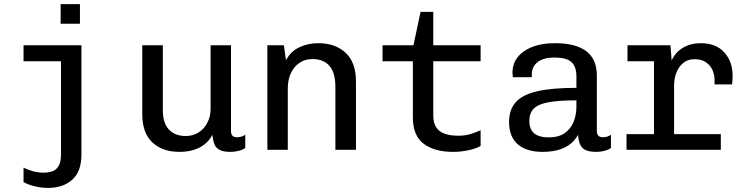

<svg xmlns="http://www.w3.org/2000/svg" viewBox="-20 -732 3640 938"><path d="M215.5 186Q181.5 186 149.4 178.1Q117.2 170.2 95 157.5V87Q113.5 96.8 139.6 104.1Q165.8 111.5 190.8 111.5Q213.2 111.5 233.1 105.8Q253 100 265.5 80.5Q278 61 278 22V-432.8H95V-511H377.8V23.2Q377.8 106 332.9 146Q288 186 215.5 186ZM276.2 -616.2V-711.8H370.5V-616.2Z M856.2 10Q774 10 724.5 -36.1Q675 -82.2 675 -174.5V-511H775.5V-194Q775.5 -130.2 805.4 -98.9Q835.2 -67.5 887.5 -67.5Q923 -67.5 950.4 -85Q977.8 -102.5 993.2 -132.9Q1008.8 -163.2 1008.8 -200.2V-511H1108.5V-92.2Q1108.5 -76.2 1115.9 -68.9Q1123.2 -61.5 1137 -61.5Q1146.5 -61.5 1156.9 -63.8Q1167.2 -66 1178.2 -73.8V-9Q1165.2 0.2 1145.4 5.1Q1125.5 10 1105.5 10Q1070.2 10 1051.8 -0.4Q1033.2 -10.8 1026.6 -29.6Q1020 -48.5 1017.5 -73.2Q1003.2 -46 980.2 -27.6Q957.2 -9.2 926 0.4Q894.8 10 856.2 10Z M1286.2 0V-511H1366.8L1377.2 -437.8Q1400.2 -481 1442.2 -501Q1484.2 -521 1535.2 -521Q1618.5 -521 1668.8 -473.9Q1719 -426.8 1719 -334.5V0H1618.5V-306Q1618.5 -377.5 1589.2 -410.5Q1560 -443.5 1507 -443.5Q1470.2 -443.5 1443 -425Q1415.8 -406.5 1400.9 -374.2Q1386 -342 1386 -299.8V0Z M2193 10Q2102.8 10 2049.9 -29.5Q1997 -69 1997 -159V-432.8H1848.8V-511H2000L2034.5 -674H2096.8V-511H2328V-432.8H2096.8V-167Q2096.8 -132.8 2110.6 -110.8Q2124.5 -88.8 2151.9 -78.9Q2179.2 -69 2220 -69Q2252 -69 2279.6 -77.4Q2307.2 -85.8 2328 -95.8V-19Q2303.8 -5.2 2266.6 2.4Q2229.5 10 2193 10Z M2631 10Q2552 10 2509.5 -27.1Q2467 -64.2 2467 -136Q2467 -195.8 2499.4 -232.5Q2531.8 -269.2 2604.1 -286Q2676.5 -302.8 2796 -302.8V-358.5Q2796 -407.2 2771.2 -429.1Q2746.5 -451 2688.5 -451Q2635.8 -451 2606.9 -428.9Q2578 -406.8 2578 -366.5V-355H2485.5Q2484.2 -370.8 2483.8 -375.9Q2483.2 -381 2483.2 -380.1Q2483.2 -379.2 2483.4 -377Q2483.5 -374.8 2483.5 -376.5Q2483.5 -442.5 2540.4 -481.8Q2597.2 -521 2691.5 -521Q2793 -521 2844.4 -481.8Q2895.8 -442.5 2895.8 -363.2V-92.2Q2895.8 -75.5 2903.8 -68.5Q2911.8 -61.5 2925.2 -61.5Q2947.8 -61.5 2964.8 -73.8V-9Q2952 0 2932.9 5Q2913.8 10 2893.2 10Q2863.2 10 2844.1 2.5Q2825 -5 2815.8 -22.9Q2806.5 -40.8 2804 -73.2Q2786.5 -42 2759.6 -23.6Q2732.8 -5.2 2699.8 2.4Q2666.8 10 2631 10ZM2662 -60.8Q2707.5 -60.8 2737.1 -80.6Q2766.8 -100.5 2781.4 -134.9Q2796 -169.2 2796 -211V-241.8Q2709.5 -241.8 2659.2 -232.4Q2609 -223 2587.5 -201.2Q2566 -179.5 2566 -141Q2566 -101.2 2589.2 -81Q2612.5 -60.8 2662 -60.8Z M3175 0V-432.8H3045.5V-511H3255.5L3261.2 -436Q3278.5 -476.2 3316.2 -498.6Q3354 -521 3403.2 -521Q3477.8 -521 3518.4 -476.2Q3559 -431.5 3559 -362.5Q3559 -352 3558.6 -342.2Q3558.2 -332.5 3556.2 -319.8H3471V-341Q3471 -367.5 3460.4 -390.6Q3449.8 -413.8 3428.2 -428.2Q3406.8 -442.8 3373 -442.8Q3339.5 -442.8 3317.2 -424Q3295 -405.2 3284.1 -376Q3273.2 -346.8 3273.2 -314.5V0ZM3040.8 0V-76.8H3501.5V0Z"/></svg>

Font: Chivo Mono Medium
Style: Regular
Weight: 500
Monospace: yes
Designer: Hector Gatti
Foundry: Omnibus-Type
Version: Version 1.008